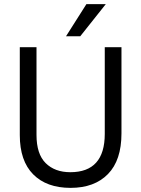

<svg xmlns="http://www.w3.org/2000/svg" viewBox="-20 -903 685 931"><path d="M369 -727H300L399 -883H493ZM569 -256Q569 -126 503.5 -59Q438 8 322 8Q206 8 141 -57.5Q76 -123 76 -248V-674H157V-249Q157 -156 201.5 -112Q246 -68 321 -68Q488 -68 488 -254V-674H569Z"/></svg>

Font: Hind Colombo
Style: Regular
Weight: 400
Designer: Jyotish Sonowal, Aditi Pimprikar
Foundry: Indian Type Foundry
Version: Version 1.000;PS 1.0;hotconv 1.0.86;makeotf.lib2.5.63406; tt